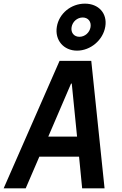

<svg xmlns="http://www.w3.org/2000/svg" viewBox="-47 -1034 667 1054"><path d="M94 0 169 -174H387L404 0H527L454 -700H280L-27 0ZM218 -284 343 -575H347L376 -284ZM265 -887C253 -814 302 -756 376 -756C450 -756 519 -814 531 -888C543 -960 495 -1014 419 -1014C343 -1014 277 -960 265 -887ZM389 -832C359 -832 341 -855 346 -885C351 -915 377 -938 407 -938C437 -938 455 -915 450 -885C445 -855 419 -832 389 -832Z"/></svg>

Font: CommitMono
Style: Bold Italic
Weight: 700
Monospace: yes
Designer: Eigil Nikolajsen
Foundry: Eigil Nikolajsen
Version: Version 1.143